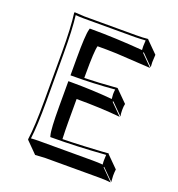

<svg xmlns="http://www.w3.org/2000/svg" viewBox="-129 -754 852 920"><g transform="rotate(20 297.0 -294.0)"><path d="M246.6 -367.7Q314.9 -369.1 413.1 -377L416 -374L472.7 -317.4Q469.7 -303.7 469.7 -285.6Q469.7 -267.1 472.7 -253.4L416 -310.1L413.1 -307.1L469.7 -250.5Q371.6 -260.3 246.6 -260.3V-143.6Q246.6 -100.1 248.5 -56.6Q300.8 -57.6 358.9 -60.5Q417 -63.5 448.2 -65.4L480 -67.9L481.9 -64L538.6 -7.3Q536.6 8.8 536.6 25.4Q536.6 30.8 538.6 56.6L481.9 0L480 2.9L536.6 59.6Q511.7 56.6 476.6 56.6H203.6L151.4 59.6L95.2 2.9L94.2 0Q104 -68.4 104 -200.2V-444.8Q104 -573.7 94.2 -645L96.2 -647.9Q98.1 -647.9 147 -645H410.2Q446.3 -645 470.2 -647.9L472.2 -645L528.8 -588.4Q526.9 -561 526.9 -550.3Q526.9 -539.6 528.3 -524.4L472.2 -581.1L470.2 -577.1L526.4 -520.5Q526.4 -520.5 352.1 -530.8Q299.3 -532.7 254.4 -532.2Q246.6 -504.9 246.6 -388.7ZM180.2 -200.2V-327.1H189.9Q305.2 -327.1 404.8 -317.9Q403.3 -330.6 402.8 -341.8Q402.8 -354 404.8 -366.2Q296.4 -356.9 189.9 -356.9H180.2V-444.8Q180.2 -562 188.5 -591.8L190.4 -599.1H198.2Q320.3 -599.1 460.9 -587.9Q460 -599.1 460 -606.9Q460 -616.2 461.4 -637.2Q438 -635.3 410.2 -634.8H147Q123 -634.8 105 -636.7Q113.8 -565.9 113.8 -444.8L114.3 -200.2Q114.3 -75.2 105.5 -8.3Q125 -9.8 147 -9.8H419.9Q448.2 -9.8 471.2 -7.8Q469.7 -24.4 470.2 -30.8Q470.2 -43 471.2 -57.1Q319.8 -45.9 198.2 -45.9H190.4L188.5 -53.2Q180.2 -82 180.2 -200.2Z"/></g></svg>

Font: Linux Biolinum Shadow O
Style: Regular
Weight: 400
Designer: Philipp H. Poll
Foundry: Philipp H. Poll
Version: Version 1.0.4